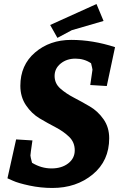

<svg xmlns="http://www.w3.org/2000/svg" viewBox="-20 -918 597 953"><path d="M141 -221Q131 -153 131 -146.5Q131 -140 139 -110Q185 -82 235.5 -82Q286 -82 318.5 -107Q351 -132 351 -172Q351 -212 323 -239Q295 -266 255.5 -286.5Q216 -307 176.5 -330.5Q137 -354 109 -395.5Q81 -437 81 -492Q81 -595 154 -657.5Q227 -720 333.5 -720Q440 -720 551 -684L510 -491L428 -496Q439 -568 439 -572Q439 -576 432 -604Q398 -627 354.5 -627Q311 -627 281 -602.5Q251 -578 251 -541Q251 -504 279 -479Q307 -454 346.5 -433.5Q386 -413 426 -389.5Q466 -366 494 -326Q522 -286 522 -232Q522 -120 440.5 -52.5Q359 15 240 15Q182 15 126 3Q70 -9 44 -21L17 -33L60 -226ZM459 -898 494 -814Q355 -774 336 -768L265 -730L229 -794Z"/></svg>

Font: Andada
Style: Bold Italic
Weight: 700
Italic angle: -8.29999°
Designer: Carolina Giovagnoli
Foundry: Carolina Giovagnoli
Version: Version 1.003